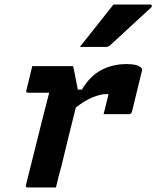

<svg xmlns="http://www.w3.org/2000/svg" viewBox="-20 -831 693 851"><path d="M123 -538H304Q304 -538 308 -520Q312 -502 316.5 -477.5Q321 -453 325 -434H343Q378 -493 428 -520Q478 -547 542 -547Q591 -547 606 -530Q610 -527 610 -523.5Q610 -520 609 -517L565 -336Q562 -325 551 -325H439L444 -344Q448 -361 452.5 -378.5Q457 -396 461 -413Q459 -414 451 -414Q425 -414 389 -399Q353 -384 316 -354Q301 -295 284.5 -228Q268 -161 253 -98Q246 -72 239.5 -47.5Q233 -23 228 0H103Q92 0 95 -11Q110 -69 128 -142.5Q146 -216 164.5 -289Q183 -362 198 -420H105Q93 -420 97 -431Q104 -458 110 -484.5Q116 -511 123 -538ZM483 -811H645Q652 -811 653 -806Q654 -801 648 -796Q602 -753 560.5 -715.5Q519 -678 469 -631Q459 -623 450 -623H334Q371 -670 408.5 -717Q446 -764 483 -811Z"/></svg>

Font: Recursive Mn Lnr St
Style: Bold Italic
Weight: 700
Italic angle: -15°
Monospace: yes
Version: Version 1.079;hotconv 1.0.112;makeotfexe 2.5.65598; ttfautoh